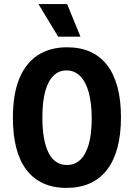

<svg xmlns="http://www.w3.org/2000/svg" viewBox="-20 -904 654 938"><path d="M305 14Q240 14 191 -8.5Q142 -31 109 -74.5Q76 -118 59.5 -181.5Q43 -245 43 -328Q43 -445 75 -521.5Q107 -598 166.5 -635.5Q226 -673 307 -673Q371 -673 420 -651.5Q469 -630 502.5 -587Q536 -544 553.5 -480Q571 -416 571 -331Q571 -246 553.5 -181.5Q536 -117 502 -73.5Q468 -30 418.5 -8Q369 14 305 14ZM307 -98Q346 -98 372.5 -123.5Q399 -149 413.5 -199Q428 -249 428 -324Q428 -400 413.5 -452.5Q399 -505 371.5 -532.5Q344 -560 305 -560Q268 -560 241.5 -534.5Q215 -509 201 -458Q187 -407 187 -330Q187 -272 195 -228.5Q203 -185 218 -156Q233 -127 255.5 -112.5Q278 -98 307 -98ZM264 -725 168 -884H308L373 -725Z"/></svg>

Font: Bricolage Grotesque 24pt SemiCondensed
Style: Bold
Weight: 700
Width: 4
Designer: Mathieu Triay
Foundry: Atelier Triay
Version: Version 1.001;gftools[0.9.33.dev8+g029e19f]